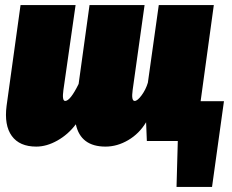

<svg xmlns="http://www.w3.org/2000/svg" viewBox="-20 -556 914 757"><path d="M771 -157H863L816 181H676L681 0H559L556 -74Q529 -29 485.5 -3.5Q442 22 396 22Q298 22 279 -66Q249 -26 206.5 -2Q164 22 123 22Q57 22 26.5 -20Q-4 -62 6 -139L61 -536H278L230 -201Q224 -158 237 -158Q257 -158 290 -225L333 -536H550L503 -201Q497 -158 511 -158Q522 -158 538.5 -180.5Q555 -203 563 -230L606 -536H823Z"/></svg>

Font: Fira Sans Ultra
Style: Italic
Weight: 950
Italic angle: -8°
Designer: Carrois Corporate & Edenspiekermann AG
Foundry: Carrois Corporate GbR & Edenspiekermann AG
Version: Version 4.203;PS 004.203;hotconv 1.0.88;makeotf.lib2.5.64775